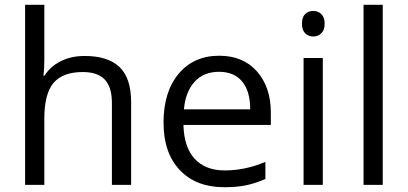

<svg xmlns="http://www.w3.org/2000/svg" viewBox="-20 -780 1721 810"><path d="M452.1 0V-346.2Q452.1 -411.6 422.4 -443.8Q392.6 -476.1 329.1 -476.1Q244.6 -476.1 205.8 -430.2Q167 -384.3 167 -279.8V0H85.9V-759.8H167V-529.8Q167 -488.3 163.1 -460.9H168Q191.9 -499.5 236.1 -521.7Q280.3 -543.9 336.9 -543.9Q435.1 -543.9 484.1 -497.3Q533.2 -450.7 533.2 -349.1V0Z M925.8 9.8Q807.1 9.8 738.5 -62.5Q669.9 -134.8 669.9 -263.2Q669.9 -392.6 733.6 -468.8Q797.4 -544.9 904.8 -544.9Q1005.4 -544.9 1064 -478.8Q1122.6 -412.6 1122.6 -304.2V-252.9H753.9Q756.3 -158.7 801.5 -109.9Q846.7 -61 928.7 -61Q1015.1 -61 1099.6 -97.2V-24.9Q1056.6 -6.3 1018.3 1.7Q980 9.8 925.8 9.8ZM903.8 -477.1Q839.4 -477.1 801 -435.1Q762.7 -393.1 755.9 -318.8H1035.6Q1035.6 -395.5 1001.5 -436.3Q967.3 -477.1 903.8 -477.1Z M1341.8 0H1260.7V-535.2H1341.8ZM1253.9 -680.2Q1253.9 -708 1267.6 -720.9Q1281.2 -733.9 1301.8 -733.9Q1321.3 -733.9 1335.4 -720.7Q1349.6 -707.5 1349.6 -680.2Q1349.6 -652.8 1335.4 -639.4Q1321.3 -626 1301.8 -626Q1281.2 -626 1267.6 -639.4Q1253.9 -652.8 1253.9 -680.2Z M1594.7 0H1513.7V-759.8H1594.7Z"/></svg>

Font: f01972551
Style: Regular
Weight: 400
Foundry: Ascender Corporation
Version: Version 1.10